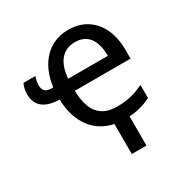

<svg xmlns="http://www.w3.org/2000/svg" viewBox="-168 -684 974 1008"><g transform="rotate(-30 319.5 -180.0)"><path d="M564.9 -25.9Q532.7 -10.3 501.5 -1.7Q470.2 6.8 433.1 8.8V186H344.2V3.9Q303.2 -4.4 269.8 -24.9Q236.3 -45.4 212.2 -77.6Q188 -109.9 174.3 -153.3Q160.6 -196.8 159.2 -251Q94.2 -252 59.6 -279.1Q24.9 -306.2 24.9 -361.8Q24.9 -380.9 29.3 -396.2Q33.7 -411.6 38.1 -421.9H110.8Q107.9 -415 104.5 -400.9Q101.1 -386.7 101.1 -370.1Q101.1 -347.2 113 -335.2Q125 -323.2 148.9 -323.2H162.1Q168.9 -376 187.5 -417.2Q206.1 -458.5 234.4 -487.1Q262.7 -515.6 299.8 -530.8Q336.9 -545.9 380.9 -545.9Q429.2 -545.9 467.8 -528.6Q506.3 -511.2 533.2 -479.7Q560.1 -448.2 574.5 -404.1Q588.9 -359.9 588.9 -306.2V-251H251Q253.4 -156.7 290.8 -112.3Q328.1 -67.9 401.9 -67.9Q426.8 -67.9 448 -70.3Q469.2 -72.8 489 -77.4Q508.8 -82 527.3 -89.1Q545.9 -96.2 564.9 -105ZM378.9 -472.2Q323.2 -472.2 290.8 -434.1Q258.3 -396 252.9 -323.2H493.2Q493.2 -356.4 486.6 -384Q480 -411.6 466.1 -431.2Q452.1 -450.7 430.4 -461.4Q408.7 -472.2 378.9 -472.2Z"/></g></svg>

Font: Genotype
Style: Regular
Weight: 400
Foundry: Ascender Corporation
Version: Version 1.00